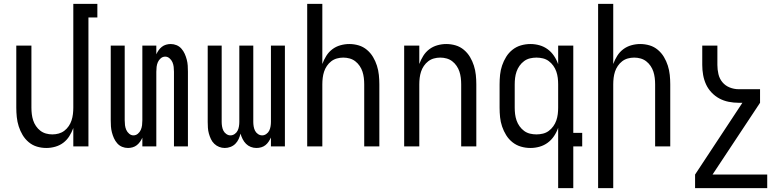

<svg xmlns="http://www.w3.org/2000/svg" viewBox="-20 -755 4040 990"><path d="M219 8Q194 8 170.5 1Q147 -6 128 -22Q109 -38 96.5 -59Q84 -80 76.5 -103.5Q69 -127 66.5 -151.5Q64 -176 64 -200V-520H142V-200Q142 -183 144 -166.5Q146 -150 151 -134.5Q156 -119 165.5 -105Q175 -91 188 -81Q201 -71 217 -66.5Q233 -62 250 -62Q267 -62 283 -66.5Q299 -71 312 -81Q325 -91 334.5 -105Q344 -119 349 -134.5Q354 -150 356 -166.5Q358 -183 358 -200V-735H482V-665H436V0H358V-95Q350 -73 337.5 -53Q325 -33 306.5 -19Q288 -5 265 1.5Q242 8 219 8Z M640 8Q624 8 609.5 2Q595 -4 584.5 -16Q574 -28 567.5 -42.5Q561 -57 557 -72.5Q553 -88 552 -103.5Q551 -119 551 -135V-520H623V-135Q623 -122 624.5 -109.5Q626 -97 631 -85.5Q636 -74 646 -65.5Q656 -57 668 -57Q681 -57 691 -65.5Q701 -74 706 -85.5Q711 -97 712.5 -109.5Q714 -122 714 -135V-520H786V-475Q791 -486 798 -496Q805 -506 814.5 -513.5Q824 -521 836 -524.5Q848 -528 860 -528Q876 -528 890.5 -522Q905 -516 915.5 -504Q926 -492 932.5 -477.5Q939 -463 943 -447.5Q947 -432 948 -416.5Q949 -401 949 -385V0H877V-385Q877 -398 875.5 -410.5Q874 -423 869 -434.5Q864 -446 854 -454.5Q844 -463 832 -463Q819 -463 809 -454.5Q799 -446 794 -434.5Q789 -423 787.5 -410.5Q786 -398 786 -385V0H714V-45Q709 -34 702 -24Q695 -14 685.5 -6.5Q676 1 664 4.5Q652 8 640 8Z M1139 8Q1124 8 1110 2.5Q1096 -3 1085 -13.5Q1074 -24 1067.5 -38Q1061 -52 1057 -66.5Q1053 -81 1052 -96Q1051 -111 1051 -126V-520H1123V-126Q1123 -115 1125 -103Q1127 -91 1132 -81Q1137 -71 1147 -64Q1157 -57 1168 -57Q1180 -57 1190 -64Q1200 -71 1205 -81Q1210 -91 1212 -103Q1214 -115 1214 -126V-520H1286V-126Q1286 -115 1288 -103Q1290 -91 1295 -81Q1300 -71 1310 -64Q1320 -57 1332 -57Q1343 -57 1353 -64Q1363 -71 1368 -81Q1373 -91 1375 -103Q1377 -115 1377 -126V-520H1449V0H1377V-46Q1372 -35 1365 -24.5Q1358 -14 1348.5 -6.5Q1339 1 1327 4.5Q1315 8 1302 8Q1287 8 1273 2.5Q1259 -3 1248.5 -13.5Q1238 -24 1231 -38Q1224 -52 1220 -66Q1217 -52 1210.5 -38Q1204 -24 1193.5 -13.5Q1183 -3 1168.5 2.5Q1154 8 1139 8Z M1564 0V-735H1642V-425Q1650 -447 1662.5 -467Q1675 -487 1693.5 -501Q1712 -515 1735 -521.5Q1758 -528 1781 -528Q1806 -528 1829.5 -521Q1853 -514 1872 -498Q1891 -482 1903.5 -461Q1916 -440 1923.5 -416.5Q1931 -393 1933.5 -368.5Q1936 -344 1936 -320V0H1858V-320Q1858 -337 1856 -353.5Q1854 -370 1849 -385.5Q1844 -401 1834.5 -415Q1825 -429 1812 -439Q1799 -449 1783 -453.5Q1767 -458 1750 -458Q1733 -458 1717 -453.5Q1701 -449 1688 -439Q1675 -429 1665.5 -415Q1656 -401 1651 -385.5Q1646 -370 1644 -353.5Q1642 -337 1642 -320V0Z M2064 0V-520H2142V-425Q2150 -447 2162.5 -467Q2175 -487 2193.5 -501Q2212 -515 2235 -521.5Q2258 -528 2281 -528Q2306 -528 2329.5 -521Q2353 -514 2372 -498Q2391 -482 2403.5 -461Q2416 -440 2423.5 -416.5Q2431 -393 2433.5 -368.5Q2436 -344 2436 -320V0H2358V-320Q2358 -337 2356 -353.5Q2354 -370 2349 -385.5Q2344 -401 2334.5 -415Q2325 -429 2312 -439Q2299 -449 2283 -453.5Q2267 -458 2250 -458Q2233 -458 2217 -453.5Q2201 -449 2188 -439Q2175 -429 2165.5 -415Q2156 -401 2151 -385.5Q2146 -370 2144 -353.5Q2142 -337 2142 -320V0Z M2746 -62Q2763 -62 2779.5 -66Q2796 -70 2809.5 -80Q2823 -90 2833 -104Q2843 -118 2848.5 -134Q2854 -150 2856 -166.5Q2858 -183 2858 -200V-320Q2858 -337 2856 -353.5Q2854 -370 2848.5 -386Q2843 -402 2833 -416Q2823 -430 2809.5 -440Q2796 -450 2779.5 -454Q2763 -458 2746 -458Q2729 -458 2712.5 -454Q2696 -450 2682.5 -440Q2669 -430 2659 -416Q2649 -402 2643.5 -386Q2638 -370 2636 -353.5Q2634 -337 2634 -320V-200Q2634 -183 2636 -166.5Q2638 -150 2643.5 -134Q2649 -118 2659 -104Q2669 -90 2682.5 -80Q2696 -70 2712.5 -66Q2729 -62 2746 -62ZM2858 215V-96Q2850 -73 2836.5 -53Q2823 -33 2804 -19Q2785 -5 2762 1.5Q2739 8 2715 8Q2690 8 2666 1Q2642 -6 2622.5 -21.5Q2603 -37 2590 -58Q2577 -79 2569 -102.5Q2561 -126 2558.5 -150.5Q2556 -175 2556 -200V-320Q2556 -345 2558.5 -369.5Q2561 -394 2569 -417.5Q2577 -441 2590 -462Q2603 -483 2622.5 -498.5Q2642 -514 2666 -521Q2690 -528 2715 -528Q2739 -528 2762 -521.5Q2785 -515 2804 -501Q2823 -487 2836.5 -467Q2850 -447 2858 -424V-520H2936V-70H2982V0H2936V215Z M3064 215V-735H3142V-425Q3150 -447 3162.5 -467Q3175 -487 3193.5 -501Q3212 -515 3235 -521.5Q3258 -528 3281 -528Q3306 -528 3329.5 -521Q3353 -514 3372 -498Q3391 -482 3403.5 -461Q3416 -440 3423.5 -416.5Q3431 -393 3433.5 -368.5Q3436 -344 3436 -320V0H3358V-320Q3358 -337 3356 -353.5Q3354 -370 3349 -385.5Q3344 -401 3334.5 -415Q3325 -429 3312 -439Q3299 -449 3283 -453.5Q3267 -458 3250 -458Q3233 -458 3217 -453.5Q3201 -449 3188 -439Q3175 -429 3165.5 -415Q3156 -401 3151 -385.5Q3146 -370 3144 -353.5Q3142 -337 3142 -320V215Z M3936 215H3564V145L3808 -225H3789Q3763 -225 3737.5 -230Q3712 -235 3689.5 -247Q3667 -259 3649 -278Q3631 -297 3620.5 -320Q3610 -343 3605.5 -368.5Q3601 -394 3601 -420V-520H3679V-420Q3679 -396 3684.5 -372.5Q3690 -349 3705 -331Q3720 -313 3742.5 -304Q3765 -295 3789 -295H3899V-225L3654 145H3936Z"/></svg>

Font: Iosevka srxl
Style: Regular
Weight: 400
Monospace: yes
Designer: Belleve Invis
Foundry: Belleve Invis
Version: Version 33.0.1; ttfautohint (v1.8.3)